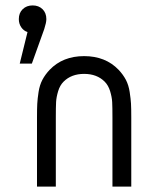

<svg xmlns="http://www.w3.org/2000/svg" viewBox="-20 -692 582 712"><path d="M419.9 -433.1Q436.5 -415.5 446.8 -396Q457 -376.5 460.9 -350.8Q464.8 -325.2 465.8 -307.6Q466.8 -290 466.8 -255.9V0H397V-255.9Q397 -294.9 396 -313.5Q395 -332 388.4 -353.8Q381.8 -375.5 368.2 -389.2Q339.4 -418 292 -418Q244.6 -418 215.8 -389.2Q202.1 -375.5 195.6 -353.8Q189 -332 188 -313.5Q187 -294.9 187 -255.9V0H117.2V-255.9Q117.2 -290 118.2 -307.6Q119.1 -325.2 123 -350.8Q127 -376.5 137.2 -396Q147.5 -415.5 164.1 -433.1Q212.9 -483.9 292 -483.9Q371.1 -483.9 419.9 -433.1ZM49.8 -621.1Q49.8 -644 64.2 -658Q78.6 -671.9 101.1 -671.9Q123.5 -671.9 137.7 -658Q151.9 -644 151.9 -621.1Q151.9 -608.4 144 -584L98.1 -456.1H53.2L82 -573.2Q67.9 -577.6 58.8 -590.8Q49.8 -604 49.8 -621.1Z"/></svg>

Font: Gidolinya
Style: Regular
Weight: 400
Version: Version 1.0.3